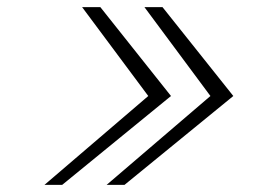

<svg xmlns="http://www.w3.org/2000/svg" viewBox="-20 -520 740 540"><path d="M105 0 397 -250 210.9 -500H262.2L460.9 -250L154.8 0ZM279.8 0 571.8 -250 386.2 -500H437L636.2 -250L330.1 0Z"/></svg>

Font: CMU Bright
Style: Oblique
Weight: 500
Italic angle: -12°
Version: Version 0.7.0